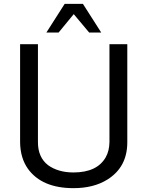

<svg xmlns="http://www.w3.org/2000/svg" viewBox="-20 -960 762 1003"><path d="M551.8 -729H645V-216.8Q645 -86.9 541 -22Q469.2 22.9 363.8 22.9Q199.2 22.9 126 -78.1Q85.9 -134.8 85 -216.8V-729H178.2V-216.8Q178.2 -138.2 231 -97.2Q284.2 -59.1 363.8 -59.1Q486.8 -59.1 532.2 -138.2Q550.8 -170.9 551.8 -216.8ZM317.9 -939.9H413.1L508.8 -790H445.8L365.2 -886.2L286.1 -790H222.2Z"/></svg>

Font: SolaimanLipi
Style: Normal
Weight: 400
Designer: Solaiman Karim
Foundry: Al Mamun Sumon
Version: Version 2.000